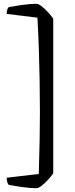

<svg xmlns="http://www.w3.org/2000/svg" viewBox="-20 -820 395 1010"><path d="M170 170Q139 170 96.5 164Q54 158 25 152Q22 148 18.5 138.5Q15 129 15 115L184 95Q187 0 188.5 -80Q190 -160 190 -230Q190 -316 188.5 -396Q187 -476 184.5 -557Q182 -638 177 -727L15 -747Q15 -761 18.5 -770Q22 -779 25 -782Q54 -788 96.5 -794Q139 -800 170 -800Q182 -800 198.5 -787.5Q215 -775 231.5 -757Q248 -739 260 -722V92Q248 109 231.5 127Q215 145 198.5 157.5Q182 170 170 170Z"/></svg>

Font: Texturina 72pt Medium
Style: Regular
Weight: 500
Designer: Guillermo Torres Carreño
Foundry: Omnibus-Type
Version: Version 1.002; ttfautohint (v1.8.3)